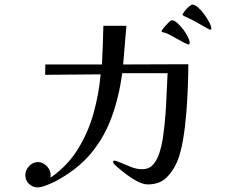

<svg xmlns="http://www.w3.org/2000/svg" viewBox="-20 -819 1040 834"><path d="M798 -540Q798 -500 796 -443Q794 -386 789 -324.5Q784 -263 774.5 -208.5Q765 -154 750 -118Q732 -75 702 -46.5Q672 -18 622 -18Q600 -18 571.5 -34Q543 -50 516.5 -71Q490 -92 475 -107Q471 -113 471 -116Q471 -121 476 -121Q485 -121 505 -112Q525 -103 549.5 -93.5Q574 -84 597 -84Q629 -84 646.5 -105.5Q664 -127 673 -156.5Q682 -186 686 -210Q697 -282 701 -355Q705 -428 708 -501H511Q497 -398 465 -310Q433 -222 374.5 -152Q316 -82 220 -31Q206 -24 182.5 -14.5Q159 -5 144 -5Q122 -5 106 -20Q90 -35 90 -58Q90 -80 106.5 -97.5Q123 -115 145 -115Q166 -115 183 -97.5Q200 -80 200 -59Q200 -56 199.5 -53Q199 -50 199 -47Q272 -97 317.5 -170Q363 -243 386.5 -327.5Q410 -412 417 -496L176 -494L177 -539H423Q425 -581 426.5 -623Q428 -665 429 -707H529L515 -539Q586 -539 657 -539.5Q728 -540 798 -540ZM804 -633Q804 -626 799 -626Q795 -626 781 -633Q767 -640 749.5 -650Q732 -660 717 -668Q702 -676 695 -677Q693 -678 687.5 -679Q682 -680 682 -683Q682 -687 691.5 -698.5Q701 -710 711.5 -720.5Q722 -731 726 -731Q737 -731 750 -719.5Q763 -708 775.5 -691.5Q788 -675 796 -659Q804 -643 804 -633ZM898 -695Q898 -690 893 -690Q891 -690 880 -696Q869 -702 854.5 -710.5Q840 -719 827.5 -726Q815 -733 810 -735Q808 -736 799 -740Q790 -744 781.5 -748.5Q773 -753 773 -754Q773 -759 781.5 -770Q790 -781 800.5 -790Q811 -799 816 -799Q826 -799 840 -787Q854 -775 867 -757Q880 -739 889 -722Q898 -705 898 -695Z"/></svg>

Font: Kaisei Decol
Style: Regular
Weight: 400
Designer: Font-Kai, 金井和夫
Foundry: KAZUO KANAI
Version: Version 5.003